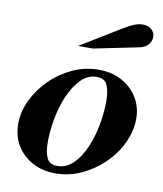

<svg xmlns="http://www.w3.org/2000/svg" viewBox="-80 -753 708 832"><g transform="rotate(10 274.0 -337.5)"><path d="M219 13Q161 13 117 -11.5Q73 -36 48.5 -77Q24 -118 24 -171Q24 -224 49 -276Q74 -328 116.5 -370Q159 -412 213.5 -437Q268 -462 328 -462Q386 -462 430 -438Q474 -414 499 -373Q524 -332 524 -280Q524 -227 499.5 -174.5Q475 -122 432 -80Q389 -38 334.5 -12.5Q280 13 219 13ZM222 -20Q261 -20 291 -49Q321 -78 341.5 -124.5Q362 -171 372.5 -226Q383 -281 383 -332Q383 -378 371 -404Q359 -430 325 -430Q286 -430 256.5 -400.5Q227 -371 206 -324Q185 -277 174.5 -221.5Q164 -166 164 -116Q164 -69 176.5 -44.5Q189 -20 222 -20ZM221 -548 396 -655Q426 -673 444.5 -680.5Q463 -688 482 -688Q507 -688 521 -674.5Q535 -661 535 -642Q535 -624 521.5 -608Q508 -592 478 -587L286 -548Z"/></g></svg>

Font: Libre Bodoni SemiBold
Style: Italic
Weight: 600
Italic angle: -13°
Version: Version 2.003